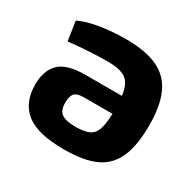

<svg xmlns="http://www.w3.org/2000/svg" viewBox="-119 -641 803 787"><g transform="rotate(30 282.5 -247.5)"><path d="M271 12Q146 12 91.5 -31Q37 -74 36 -158Q36 -227 72 -262Q108 -297 197 -297H468V-214H237Q200 -214 189.5 -198.5Q179 -183 180 -155Q180 -120 200 -106Q220 -92 266 -92Q307 -92 330 -103Q353 -114 362 -145.5Q371 -177 371 -236Q371 -298 360 -331.5Q349 -365 322.5 -377.5Q296 -390 249 -390Q214 -390 164.5 -387.5Q115 -385 63 -379L49 -470Q79 -484 115.5 -492Q152 -500 191 -503.5Q230 -507 266 -507Q361 -507 417.5 -480Q474 -453 499.5 -396Q525 -339 525 -249Q525 -153 499.5 -95.5Q474 -38 418.5 -13Q363 12 271 12Z"/></g></svg>

Font: Exo 2
Style: Bold
Weight: 700
Designer: Natanael Gama
Foundry: Natanael Gama
Version: Version 2.010